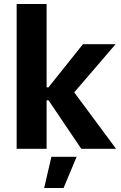

<svg xmlns="http://www.w3.org/2000/svg" viewBox="-20 -740 603 955"><path d="M62.8 0H211.8V-240.8H221.6L384.2 0H557.2L349.2 -280.6L554.8 -520H392.4L221.2 -305.6H211.8V-720H62.8ZM199.8 195H296.2L361.2 40H235.6Z"/></svg>

Font: Fixel Variable
Style: Regular
Weight: 100
Width: 3
Designer: AlfaBravo + MacPaw
Foundry: Kyrylo Tkachov, Marchela Mozhyna, Serhii Makarenko, Maria Weinstein, Zakhar Kryvoshyya
Version: Version 1.211